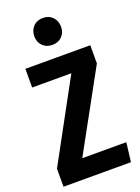

<svg xmlns="http://www.w3.org/2000/svg" viewBox="-171 -1000 785 1073"><g transform="rotate(-20 222.0 -463.0)"><path d="M424 -692V-584L166 -114H428L414 0H13V-107L271 -581H38V-692ZM306 -845Q306 -811 284 -788.5Q262 -766 227 -766Q191 -766 169 -788.5Q147 -811 147 -845Q147 -880 169 -903Q191 -926 227 -926Q262 -926 284 -903Q306 -880 306 -845Z"/></g></svg>

Font: Fira Sans Extra Condensed SemiBold
Style: Regular
Weight: 600
Width: 1
Designer: Carrois Corporate & Edenspiekermann AG
Foundry: Carrois Corporate GbR & Edenspiekermann AG
Version: Version 4.203